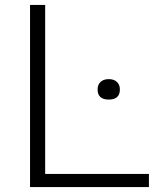

<svg xmlns="http://www.w3.org/2000/svg" viewBox="-20 -760 636 780"><path d="M102 0V-740H163.5V-53.5H585V0ZM422 -355.5Q376.5 -355.5 376.5 -396.5Q376.5 -416 388.5 -427.2Q400.5 -438.5 422 -438.5Q443 -438.5 455 -427.2Q467 -416 467 -396.5Q467 -355.5 422 -355.5Z"/></svg>

Font: Encode Sans Expanded Light
Style: Regular
Weight: 300
Width: 7
Designer: Multiple Designers
Foundry: Impallari Type
Version: Version 3.000; ttfautohint (v1.8.3) -l 8 -r 50 -G 200 -x 14 